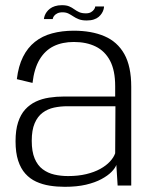

<svg xmlns="http://www.w3.org/2000/svg" viewBox="-20 -716 588 741"><path d="M230 5Q276.5 5 311.8 -3.2Q347 -11.5 371.5 -24.8Q396 -38 410.2 -52.5Q424.5 -67 429 -79.5L434 0H486.5V-381Q486.5 -460 459.8 -507.5Q433 -555 383.2 -576.2Q333.5 -597.5 264.5 -597.5Q219 -597.5 181 -587.2Q143 -577 114.8 -554.5Q86.5 -532 68.8 -496.5Q51 -461 45 -410.5L105.5 -396Q112 -452 133 -486.8Q154 -521.5 187.2 -537.8Q220.5 -554 265 -554Q313.5 -554 349.2 -536.5Q385 -519 404.8 -481.5Q424.5 -444 424.5 -383.5V-343.5H227Q197.5 -343.5 169.8 -339.2Q142 -335 118.5 -324Q95 -313 77.2 -293.5Q59.5 -274 49.8 -244Q40 -214 40 -171Q40 -127 50 -96.2Q60 -65.5 77.8 -45.8Q95.5 -26 119.5 -15Q143.5 -4 171.5 0.5Q199.5 5 230 5ZM243 -36.5Q215 -36.5 189.8 -42.2Q164.5 -48 144.8 -62.8Q125 -77.5 113.8 -104.2Q102.5 -131 102.5 -172.5Q102.5 -214 113.8 -240.2Q125 -266.5 144.5 -281Q164 -295.5 188.8 -300.8Q213.5 -306 240.5 -306H425.5L424.5 -124.5Q419 -108.5 404.5 -92.8Q390 -77 367 -64.2Q344 -51.5 312.8 -44Q281.5 -36.5 243 -36.5ZM314.5 -637Q330.5 -637 342 -640.8Q353.5 -644.5 361 -651Q368.5 -657.5 373 -664.8Q377.5 -672 379.5 -679Q381.5 -686 381.5 -691H347.5Q347.5 -686 343.2 -679.8Q339 -673.5 331.2 -669Q323.5 -664.5 311.5 -664.5Q296 -664.5 285.5 -669.2Q275 -674 266.2 -680.5Q257.5 -687 246.8 -691.5Q236 -696 219 -696Q203.5 -696 192 -692.2Q180.5 -688.5 172.8 -682.5Q165 -676.5 160 -669.5Q155 -662.5 152.5 -655.5Q150 -648.5 149.5 -642.5H183.5Q184 -648 188.2 -654Q192.5 -660 200.8 -664.2Q209 -668.5 221.5 -668.5Q234.5 -668.5 244 -663.8Q253.5 -659 262.8 -652.8Q272 -646.5 284 -641.8Q296 -637 314.5 -637Z"/></svg>

Font: Anybody Light
Style: Regular
Weight: 300
Designer: Tyler Finck
Foundry: Etcetera Type Company
Version: Version 1.111; ttfautohint (v1.8.4)